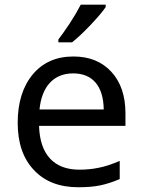

<svg xmlns="http://www.w3.org/2000/svg" viewBox="-20 -786 604 816"><path d="M228 -606H286.1C306.6 -622.1 332 -645.5 362.3 -677.2C392.6 -709 415 -734.9 429.2 -755.9V-766.1H323.2C310.1 -740.7 294.4 -713.9 275.4 -685.1C256.3 -656.2 240.2 -633.8 228 -618.2ZM313 9.8C348.6 9.8 379.4 7.3 405.3 2C431.2 -3.4 459 -12.2 488.8 -24.9V-102.1C454.1 -87.4 424.3 -77.6 398.4 -72.8C372.6 -67.4 345.7 -64.9 316.9 -64.9C209.5 -64.9 149.4 -129.4 146 -251H513.2V-304.2C513.2 -378.4 493.2 -437.5 453.1 -481C413.1 -524.4 359.4 -545.9 292 -545.9C219.2 -545.9 161.6 -520.5 119.1 -469.7C76.7 -418.5 55.2 -350.1 55.2 -264.2C55.2 -178.7 78.1 -111.8 124 -63.5C169.4 -14.6 232.4 9.8 313 9.8ZM291 -474.1C373 -474.1 419.4 -420.9 420.9 -320.8H147.9C157.2 -417 207 -474.1 291 -474.1Z"/></svg>

Font: Noto Reveo Sans
Style: Regular
Weight: 400
Designer: Monotype Design team
Foundry: Monotype Imaging Inc.
Version: Version 1.04